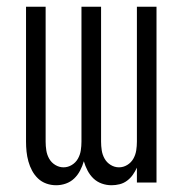

<svg xmlns="http://www.w3.org/2000/svg" viewBox="-20 -540 540 568"><path d="M146 8Q131 8 117 3Q103 -2 92.5 -12Q82 -22 75 -35Q68 -48 64 -62.5Q60 -77 58.5 -91.5Q57 -106 57 -121V-520H115V-121Q115 -108 117 -95Q119 -82 125.5 -70.5Q132 -59 143.5 -52Q155 -45 168 -45Q181 -45 192.5 -52Q204 -59 210.5 -70.5Q217 -82 219 -95Q221 -108 221 -121V-520H279V-121Q279 -108 281 -95Q283 -82 289.5 -70.5Q296 -59 307.5 -52Q319 -45 332 -45Q345 -45 356.5 -52Q368 -59 374.5 -70.5Q381 -82 383 -95Q385 -108 385 -121V-520H443V0H385V-44Q380 -33 373 -23Q366 -13 356 -5.5Q346 2 334 5Q322 8 310 8Q295 8 281 3Q267 -2 256.5 -12Q246 -22 239 -35.5Q232 -49 228 -63Q224 -49 217 -35.5Q210 -22 199.5 -12Q189 -2 175 3Q161 8 146 8Z"/></svg>

Font: Iosevka Fixed SS04 Light
Style: Regular
Weight: 300
Monospace: yes
Designer: Belleve Invis
Foundry: Belleve Invis
Version: Version 32.5.0